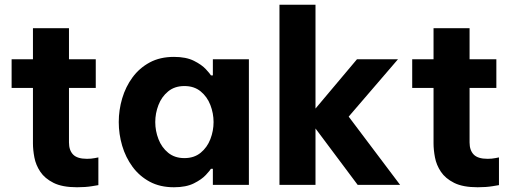

<svg xmlns="http://www.w3.org/2000/svg" viewBox="-20 -780 2168 810"><path d="M305 10Q243 10 206 -8.5Q169 -27 150 -55.5Q131 -84 125 -116Q119 -148 119 -175V-409H29V-530H119V-661H271V-530H384V-409H271V-179Q271 -146 288.5 -128Q306 -110 347 -110Q365 -110 380 -113Q395 -116 395 -116V1Q395 1 368 5.5Q341 10 305 10Z M714 -540Q765 -540 798 -523.5Q831 -507 848.5 -488Q866 -469 870 -462H878V-530H1030V0H878V-68H870Q866 -61 848.5 -42Q831 -23 798 -6.5Q765 10 714 10Q655 10 611.5 -13.5Q568 -37 539 -76.5Q510 -116 495.5 -165Q481 -214 481 -265Q481 -316 495.5 -365Q510 -414 539 -453.5Q568 -493 611.5 -516.5Q655 -540 714 -540ZM758 -417Q717 -417 689.5 -394.5Q662 -372 648.5 -337Q635 -302 635 -265Q635 -228 648.5 -193Q662 -158 689.5 -135.5Q717 -113 758 -113Q799 -113 826.5 -135.5Q854 -158 867.5 -193Q881 -228 881 -265Q881 -302 867.5 -337Q854 -372 826.5 -394.5Q799 -417 758 -417Z M1159 0V-760H1311V-322L1486 -530H1659L1451 -288L1668 0H1489L1311 -238V0Z M1995 10Q1933 10 1896 -8.5Q1859 -27 1840 -55.5Q1821 -84 1815 -116Q1809 -148 1809 -175V-409H1719V-530H1809V-661H1961V-530H2074V-409H1961V-179Q1961 -146 1978.5 -128Q1996 -110 2037 -110Q2055 -110 2070 -113Q2085 -116 2085 -116V1Q2085 1 2058 5.5Q2031 10 1995 10Z"/></svg>

Font: Be Vietnam Pro
Style: Bold
Weight: 700
Designer: Lam Bao, Tony Le, Vietanh Nguyen
Foundry: Yellow Type Foundry
Version: Version 1.002; ttfautohint (v1.8.3)